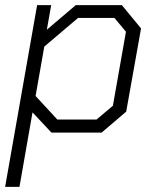

<svg xmlns="http://www.w3.org/2000/svg" viewBox="-21 -518 613 750"><path d="M124 -498H179L162 -402L275 -498H455L530 -407L472 -82L376 0H180L106 -79L55 212H-1ZM356 -51 420 -105 471 -394 426 -448H284L152 -336L118 -143L203 -51Z"/></svg>

Font: Chakra Petch Light
Style: Italic
Weight: 300
Italic angle: -10°
Designer: Katatrad Aksorn Co.,Ltd.
Foundry: Cadson Demak Co.,Ltd.
Version: Version 1.000; ttfautohint (v1.6)